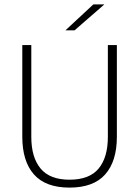

<svg xmlns="http://www.w3.org/2000/svg" viewBox="-20 -844 634 874"><path d="M296.5 10Q187.5 10 134.5 -50Q81.5 -110 81.5 -221.5V-639H122.5V-221Q122.5 -127.5 164.8 -76.8Q207 -26 296.5 -26Q387 -26 429 -76.8Q471 -127.5 471 -221V-639H512V-221.5Q512 -110 458.8 -50Q405.5 10 296.5 10ZM405 -824H454V-823L319.5 -706H278.5V-706.5Z"/></svg>

Font: Anek Gurmukhi Medium ExtraLight
Style: Regular
Weight: 250
Version: Version 1.003